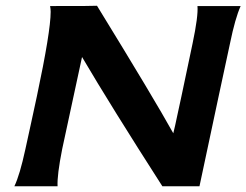

<svg xmlns="http://www.w3.org/2000/svg" viewBox="-20 -647 856 667"><path d="M666 -626H816Q797 -584 779 -496Q772 -465 759 -403Q746 -341 739 -310L673 0H544Q365 -279 265 -449L235 -310Q222 -249 196 -129Q178 -38 180 0H30Q49 -40 68 -128Q75 -158 88 -219.5Q101 -281 108 -312Q156 -538 156 -606Q156 -616 154 -626Q317 -626 317 -627Q516 -303 582 -184Q584 -191 588.5 -211.5Q593 -232 598.5 -258Q604 -284 610 -311Q636 -435 649 -496Q669 -591 666 -626Z"/></svg>

Font: GFS Neohellenic Rg
Style: Bold Italic
Weight: 700
Italic angle: -12°
Designer: Designed by Takis Katsoulidis and George D. Matthiopoulos.
Foundry: Designed by Takis Katsoulidis and George D. Matthiopoulos.
Version: Version 1.0